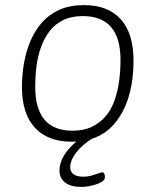

<svg xmlns="http://www.w3.org/2000/svg" viewBox="-20 -549 609 752"><path d="M261 6Q167 6 116.5 -49Q66 -104 66 -208Q66 -255 74 -301.5Q82 -348 99.5 -389Q117 -430 145 -461.5Q173 -493 213.5 -511Q254 -529 309 -529Q403 -529 453 -473.5Q503 -418 503 -311Q503 -261 494.5 -214Q486 -167 468 -127.5Q450 -88 422 -57.5Q394 -27 354 -10.5Q314 6 261 6ZM264 -37Q308 -37 340 -52.5Q372 -68 394 -94Q416 -120 428.5 -155.5Q441 -191 446.5 -231Q452 -271 452 -314Q452 -400 415 -443Q378 -486 304 -486Q260 -486 228 -470.5Q196 -455 175 -428Q154 -401 141 -365.5Q128 -330 123 -290Q118 -250 118 -208Q118 -123 154.5 -80Q191 -37 264 -37ZM298 183Q256 183 234.5 165.5Q213 148 213 119Q213 94 226 68.5Q239 43 264.5 18.5Q290 -6 324 -25L344 -8Q305 15 280 46.5Q255 78 255 106Q255 124 268 133.5Q281 143 306 143Q324 143 339 138.5Q354 134 365.5 130Q377 126 381 126Q386 126 388.5 131.5Q391 137 391 145Q391 156 376 164.5Q361 173 339.5 178Q318 183 298 183Z"/></svg>

Font: Asap ExtraLight
Style: Italic
Weight: 250
Italic angle: -6°
Version: Version 3.001